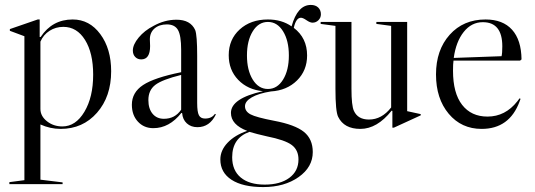

<svg xmlns="http://www.w3.org/2000/svg" viewBox="-20 -513 2172 779"><path d="M144 -8V216L234 227V234H18V226L79 218V-366L20 -388V-395L133 -434H141V-363H145Q192 -434 275 -434Q343 -434 387 -374.5Q431 -315 431 -224Q431 -121 373.5 -55.5Q316 10 226 10Q184 10 144 -8ZM233 0Q287 0 322.5 -59.5Q358 -119 358 -210Q358 -298 325 -351Q292 -404 237 -404Q206 -404 181 -388Q156 -372 144 -344V-71Q144 -42 170.5 -21Q197 0 233 0Z M602 7Q564 7 539.5 -19.5Q515 -46 515 -88Q515 -138 560.5 -168Q606 -198 715 -220V-311Q715 -369 702 -391.5Q689 -414 657 -414Q626 -414 607 -397.5Q588 -381 588 -353Q588 -350 588.5 -340.5Q589 -331 589 -326Q589 -272 553 -272Q538 -272 528.5 -282Q519 -292 519 -308Q519 -332 542.5 -360.5Q566 -389 603 -408Q648 -433 696 -433Q753 -433 772 -391Q780 -370 780 -286V-95Q780 -59 787 -45.5Q794 -32 812 -32Q839 -32 852 -51L856 -49Q831 3 781 3Q755 3 738 -12.5Q721 -28 719 -54L716 -55Q667 7 602 7ZM645 -31Q690 -31 715 -68V-209Q638 -190 610 -168.5Q582 -147 582 -107Q582 -72 599 -51.5Q616 -31 645 -31Z M1048 246Q965 246 919.5 216.5Q874 187 874 134Q874 97 903.5 66Q933 35 983 18Q917 -7 917 -55Q917 -114 1047 -143Q985 -149 946.5 -189Q908 -229 908 -289Q908 -353 952.5 -393.5Q997 -434 1067 -434Q1123 -434 1163 -406Q1187 -493 1241 -493Q1260 -493 1271 -482.5Q1282 -472 1282 -455Q1282 -441 1272 -431Q1262 -421 1248 -421Q1238 -421 1223.5 -431Q1209 -441 1201 -441Q1181 -441 1172 -400Q1226 -359 1226 -288Q1226 -227 1185 -186.5Q1144 -146 1079 -142Q1029 -134 1001.5 -118Q974 -102 974 -82Q974 -61 996.5 -49Q1019 -37 1092 -23Q1177 -7 1213 22Q1249 51 1249 104Q1249 165 1191.5 205.5Q1134 246 1048 246ZM1062 40Q1022 31 992 22Q922 47 922 125Q922 178 956.5 207Q991 236 1054 236Q1117 236 1154 208.5Q1191 181 1191 134Q1191 96 1164 75.5Q1137 55 1062 40ZM1005.5 -190Q1029 -152 1067 -152Q1105 -152 1128.5 -190Q1152 -228 1152 -288Q1152 -348 1128.5 -386Q1105 -424 1067 -424Q1029 -424 1005.5 -386Q982 -348 982 -288Q982 -228 1005.5 -190Z M1567 -408 1507 -416V-424H1632V-62L1687 -50V-45L1578 5H1572V-63L1569 -64Q1510 10 1442 10Q1376 10 1352 -39Q1341 -61 1341 -153V-408L1281 -416V-424H1406V-153Q1406 -84 1416 -63Q1432 -28 1477 -28Q1529 -28 1567 -77Z M2096 -272 2090 -267H1820Q1818 -254 1818 -226Q1818 -135 1855 -87.5Q1892 -40 1958 -40Q2030 -40 2079 -102L2088 -114L2092 -112L2088 -101Q2047 10 1934 10Q1852 10 1800.5 -51.5Q1749 -113 1749 -211Q1749 -310 1804.5 -372Q1860 -434 1950 -434Q2020 -434 2057.5 -392.5Q2095 -351 2096 -272ZM1939 -423Q1893 -423 1861.5 -383.5Q1830 -344 1821 -278L2015 -285Q2018 -297 2018 -325Q2018 -423 1939 -423Z"/></svg>

Font: Libre Caslon Display
Style: Regular
Weight: 400
Designer: Pablo Impallari, Rodrigo Fuenzalida
Foundry: Pablo Impallari, Rodrigo Fuenzalida
Version: Version 1.002